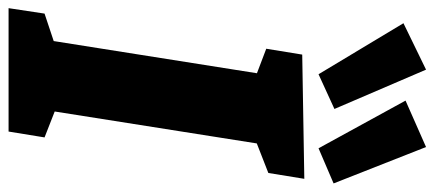

<svg xmlns="http://www.w3.org/2000/svg" viewBox="-316 -728 1038 459"><g transform="rotate(90 203.5 -499.0)"><path d="M388 -621 301 -587 320 -610 238 -91 229 -115 303 -86 289 0H-6L7 -86L91 -114L70 -91L152 -609L170 -586L91 -616L105 -702L402 -707ZM152 -741 235 -779 141 -998 30 -944ZM329 -741 413 -777 326 -998 215 -949Z"/></g></svg>

Font: Bitter Thin ExtraBold
Style: Italic
Weight: 800
Italic angle: -9°
Version: Version 2.002